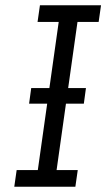

<svg xmlns="http://www.w3.org/2000/svg" viewBox="-20 -706 415 726"><path d="M98 -373H305L297 -314H90ZM34 0 43 -63H123L202 -623H122L131 -686H362L353 -623H273L194 -63H274L265 0Z"/></svg>

Font: Chivo ExtraLight
Style: Italic
Weight: 250
Italic angle: -8.05°
Designer: Hector Gatti
Foundry: Omnibus-Type
Version: Version 2.002